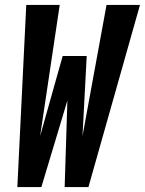

<svg xmlns="http://www.w3.org/2000/svg" viewBox="-20 -755 585 775"><path d="M50 0 86 -735H221L142 -206L233 -529H330L313 -206L410 -735H545L337 0H241L252 -349L147 0Z"/></svg>

Font: Iosevka SS04 Heavy Oblique
Style: Regular
Weight: 900
Italic angle: -9°
Monospace: yes
Designer: Belleve Invis
Foundry: Belleve Invis
Version: Version 19.0.0; ttfautohint (v1.8.4)